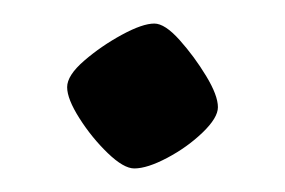

<svg xmlns="http://www.w3.org/2000/svg" viewBox="-20 -138 242 163"><path d="M94 5Q85 5 71.5 -8Q58 -21 47.5 -37.5Q37 -54 37 -64Q37 -74 51.5 -86.5Q66 -99 83.5 -108.5Q101 -118 111 -118Q120 -118 132.5 -104Q145 -90 155 -73.5Q165 -57 165 -47Q165 -38 152 -25.5Q139 -13 122 -4Q105 5 94 5Z"/></svg>

Font: Texturina 72pt Light
Style: Regular
Weight: 300
Designer: Guillermo Torres Carreño
Foundry: Omnibus-Type
Version: Version 1.002; ttfautohint (v1.8.3)